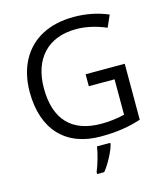

<svg xmlns="http://www.w3.org/2000/svg" viewBox="-134 -827 997 1150"><g transform="rotate(-15 364.0 -251.5)"><path d="M571.8 -299.8H412.1V-374H654.8V-26.9C579.1 -2.9 506.8 9.8 403.8 9.8C187.5 9.8 61 -125 61 -356.9C61 -505.4 122.6 -621.1 234.4 -680.2C290.5 -709.5 356 -724.1 431.2 -724.1C507.3 -724.1 578.1 -710 644 -682.1L611.8 -608.9C547.4 -636.2 485.4 -649.9 425.8 -649.9C252 -649.9 148.9 -540.5 148.9 -356.9C148.9 -164.1 244.6 -63 426.8 -63C476.1 -63 524.4 -68.8 571.8 -80.1ZM324.2 221.2V209C342.3 167.5 361.8 95.7 366.2 61H448.2V69.8C440.9 103 403.8 178.2 368.2 221.2Z"/></g></svg>

Font: OpenSansEmoji
Style: Regular
Weight: 400
Foundry: MorbZ
Version: Version 1.000;PS 001.000;hotconv 1.0.70;makeotf.lib2.5.58329